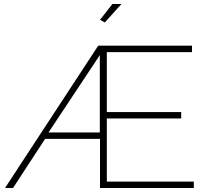

<svg xmlns="http://www.w3.org/2000/svg" viewBox="-20 -938 1037 958"><path d="M586 -918 503 -826 479 -839 541 -918ZM5 0 470 -710H938V-678H513V-379H884V-347H513V-32H947V0H479V-245H205L45 0ZM222 -277H478V-663Z"/></svg>

Font: Raleway
Style: ExtraLight
Weight: 200
Designer: Matt McInerney, Pablo Impallari, Rodrigo Fuenzalida
Foundry: Matt McInerney, Pablo Impallari, Rodrigo Fuenzalida
Version: Version 2.001